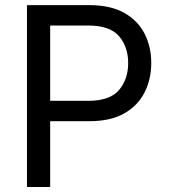

<svg xmlns="http://www.w3.org/2000/svg" viewBox="-20 -748 679 768"><path d="M87.9 0V-727.5H336.9Q421.9 -727.5 476.8 -696.5Q531.7 -665.5 558.3 -613.3Q585 -561 585 -496.1Q585 -431.2 558.3 -378.4Q531.7 -325.7 477.1 -294.4Q422.4 -263.2 337.4 -263.2H180.7V0ZM180.7 -344.7H333Q419.4 -344.7 456.1 -387.9Q492.7 -431.2 492.7 -496.1Q492.7 -560.5 456.1 -603.3Q419.4 -646 332 -646H180.7Z"/></svg>

Font: Inter-Regular
Style: Regular
Weight: 400
Designer: Rasmus Andersson
Foundry: rsms
Version: Version 4.000;git-a52131595